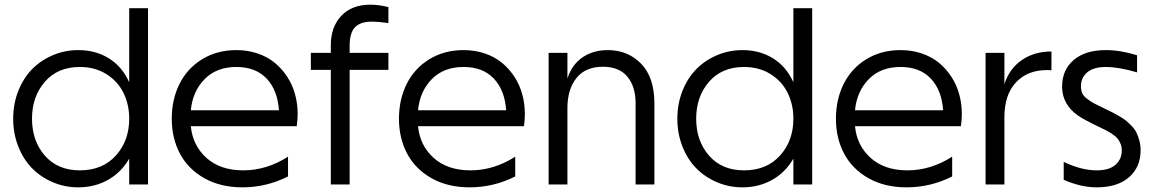

<svg xmlns="http://www.w3.org/2000/svg" viewBox="-20 -785 4913 817"><path d="M529.8 -279.8Q529.8 -340.8 505.1 -390.4Q480.5 -439.9 432.1 -470Q383.8 -500 319.8 -500Q225.6 -500 170.9 -437Q116.2 -374 116.2 -279.8Q116.2 -185.5 170.9 -122.8Q225.6 -60.1 319.8 -60.1Q416 -60.1 472.9 -123Q529.8 -186 529.8 -279.8ZM313 -571.8Q386.7 -571.8 443.1 -536.9Q499.5 -502 529.8 -435.1V-750H609.9V0H529.8V-109.9Q495.6 -50.8 439 -19.3Q382.3 12.2 313 12.2Q256.3 12.2 205.3 -9.3Q154.3 -30.8 116.9 -68.6Q79.6 -106.4 57.9 -161.4Q36.1 -216.3 36.1 -279.8Q36.1 -343.3 57.9 -398.2Q79.6 -453.1 116.9 -491Q154.3 -528.8 205.3 -550.3Q256.3 -571.8 313 -571.8Z M1011.7 12.2Q918.5 12.2 849.6 -26.6Q780.8 -65.4 745.8 -131.1Q710.9 -196.8 710.9 -279.8Q710.9 -362.3 744.1 -428.5Q777.3 -494.6 840.6 -533.2Q903.8 -571.8 985.8 -571.8Q1034.7 -571.8 1076.7 -557.4Q1118.7 -543 1149.4 -517.6Q1180.2 -492.2 1202.4 -458Q1224.6 -423.8 1235.6 -383.5Q1246.6 -343.3 1246.6 -299.8Q1246.6 -276.4 1242.7 -248H792Q799.8 -166 858.6 -113Q917.5 -60.1 1015.6 -60.1Q1114.3 -60.1 1205.6 -118.2V-34.2Q1113.3 12.2 1011.7 12.2ZM792 -315.9H1167Q1161.1 -401.4 1114.5 -450.7Q1067.9 -500 985.8 -500Q901.4 -500 850.6 -448.2Q799.8 -396.5 792 -315.9Z M1556.6 -765.1Q1590.8 -765.1 1632.8 -754.9V-687Q1588.9 -692.9 1561.5 -692.9Q1514.2 -692.9 1491 -669.4Q1467.8 -646 1467.8 -589.8V-560.1H1632.8V-487.8H1467.8V0H1387.7V-487.8H1302.7V-560.1H1387.7V-592.8Q1387.7 -670.4 1432.4 -717.8Q1477.1 -765.1 1556.6 -765.1Z M1978.5 12.2Q1885.3 12.2 1816.4 -26.6Q1747.6 -65.4 1712.6 -131.1Q1677.7 -196.8 1677.7 -279.8Q1677.7 -362.3 1710.9 -428.5Q1744.1 -494.6 1807.4 -533.2Q1870.6 -571.8 1952.6 -571.8Q2001.5 -571.8 2043.5 -557.4Q2085.4 -543 2116.2 -517.6Q2147 -492.2 2169.2 -458Q2191.4 -423.8 2202.4 -383.5Q2213.4 -343.3 2213.4 -299.8Q2213.4 -276.4 2209.5 -248H1758.8Q1766.6 -166 1825.4 -113Q1884.3 -60.1 1982.4 -60.1Q2081.1 -60.1 2172.4 -118.2V-34.2Q2080.1 12.2 1978.5 12.2ZM1758.8 -315.9H2133.8Q2127.9 -401.4 2081.3 -450.7Q2034.7 -500 1952.6 -500Q1868.2 -500 1817.4 -448.2Q1766.6 -396.5 1758.8 -315.9Z M2314.5 -560.1H2394.5V-451.2Q2414.1 -510.7 2459.2 -541.3Q2504.4 -571.8 2566.4 -571.8Q2651.9 -571.8 2708.3 -513.7Q2764.6 -455.6 2764.6 -345.2V0H2684.6V-345.2Q2684.6 -417 2649.4 -459Q2614.3 -501 2545.4 -501Q2471.2 -501 2432.9 -452.9Q2394.5 -404.8 2394.5 -325.2V0H2314.5Z M3356 -279.8Q3356 -340.8 3331.3 -390.4Q3306.6 -439.9 3258.3 -470Q3210 -500 3146 -500Q3051.8 -500 2997.1 -437Q2942.4 -374 2942.4 -279.8Q2942.4 -185.5 2997.1 -122.8Q3051.8 -60.1 3146 -60.1Q3242.2 -60.1 3299.1 -123Q3356 -186 3356 -279.8ZM3139.2 -571.8Q3212.9 -571.8 3269.3 -536.9Q3325.7 -502 3356 -435.1V-750H3436V0H3356V-109.9Q3321.8 -50.8 3265.1 -19.3Q3208.5 12.2 3139.2 12.2Q3082.5 12.2 3031.5 -9.3Q2980.5 -30.8 2943.1 -68.6Q2905.8 -106.4 2884 -161.4Q2862.3 -216.3 2862.3 -279.8Q2862.3 -343.3 2884 -398.2Q2905.8 -453.1 2943.1 -491Q2980.5 -528.8 3031.5 -550.3Q3082.5 -571.8 3139.2 -571.8Z M3837.9 12.2Q3744.6 12.2 3675.8 -26.6Q3606.9 -65.4 3572 -131.1Q3537.1 -196.8 3537.1 -279.8Q3537.1 -362.3 3570.3 -428.5Q3603.5 -494.6 3666.7 -533.2Q3730 -571.8 3812 -571.8Q3860.8 -571.8 3902.8 -557.4Q3944.8 -543 3975.6 -517.6Q4006.3 -492.2 4028.6 -458Q4050.8 -423.8 4061.8 -383.5Q4072.8 -343.3 4072.8 -299.8Q4072.8 -276.4 4068.8 -248H3618.2Q3626 -166 3684.8 -113Q3743.7 -60.1 3841.8 -60.1Q3940.4 -60.1 4031.7 -118.2V-34.2Q3939.5 12.2 3837.9 12.2ZM3618.2 -315.9H3993.2Q3987.3 -401.4 3940.7 -450.7Q3894 -500 3812 -500Q3727.5 -500 3676.8 -448.2Q3626 -396.5 3618.2 -315.9Z M4173.8 -560.1H4253.9V-426.8Q4274.9 -492.7 4327.9 -529.3Q4380.9 -565.9 4454.1 -565.9V-485.8Q4447.3 -486.8 4434.1 -486.8Q4353 -486.8 4303.5 -434.8Q4253.9 -382.8 4253.9 -285.2V0H4173.8Z M4646.5 12.2Q4579.6 12.2 4506.3 -20V-96.2Q4581.5 -60.1 4646.5 -60.1Q4699.7 -60.1 4726.6 -83.7Q4753.4 -107.4 4753.4 -145Q4753.4 -160.6 4748 -173.6Q4742.7 -186.5 4735.4 -195.6Q4728 -204.6 4712.9 -214.6Q4697.8 -224.6 4686 -230.7Q4674.3 -236.8 4652.3 -247.1Q4589.8 -277.3 4567.4 -293Q4502 -338.9 4499.5 -411.1Q4499.5 -414.1 4499.5 -417Q4499.5 -487.3 4548.6 -529.5Q4597.7 -571.8 4685.5 -571.8Q4749 -571.8 4818.4 -549.8V-477.1Q4739.3 -500 4685.5 -500Q4633.3 -500 4606.4 -477.1Q4579.6 -454.1 4579.6 -418Q4579.6 -400.9 4585.2 -388.2Q4590.8 -375.5 4607.2 -363.5Q4623.5 -351.6 4634 -345.9Q4644.5 -340.3 4672.9 -326.7Q4677.2 -324.2 4679.7 -323.2Q4701.2 -313 4711.4 -307.9Q4721.7 -302.7 4741.2 -291.5Q4760.7 -280.3 4771 -272Q4781.2 -263.7 4795.2 -249.3Q4809.1 -234.9 4815.9 -220.7Q4822.8 -206.5 4828.1 -187.3Q4833.5 -168 4833.5 -146Q4833.5 -73.7 4784.2 -30.8Q4734.9 12.2 4646.5 12.2Z"/></svg>

Font: TASA Explorer
Style: Regular
Weight: 400
Designer: Weizhong Zhang
Foundry: Local Remote
Version: Version 1.000;Glyphs 3.1.2 (3151)